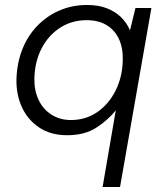

<svg xmlns="http://www.w3.org/2000/svg" viewBox="-20 -531 655 771"><path d="M392 220 445 -88Q414 -49 367 -18.5Q320 12 250 12Q184 12 138 -18.5Q92 -49 68.5 -99.5Q45 -150 46 -212Q48 -278 69.5 -332.5Q91 -387 129.5 -427Q168 -467 219 -489Q270 -511 329 -511Q375 -511 408.5 -498Q442 -485 465.5 -462.5Q489 -440 502 -409L524 -499H588L462 220ZM265 -49Q325 -49 371.5 -81.5Q418 -114 445 -169Q472 -224 473 -291Q474 -340 457 -375.5Q440 -411 407.5 -430.5Q375 -450 328 -450Q269 -450 222 -420Q175 -390 147.5 -337.5Q120 -285 118 -217Q117 -169 134.5 -131Q152 -93 186 -71Q220 -49 265 -49Z"/></svg>

Font: DM Sans 20pt Light
Style: Italic
Weight: 300
Italic angle: -10°
Version: Version 4.004;gftools[0.9.30]